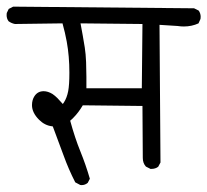

<svg xmlns="http://www.w3.org/2000/svg" viewBox="-26 -573 618 572"><path d="M424.8 -69.8Q437 -69.8 445.3 -76.2L452.1 -88.9L449.2 -499L502.9 -495.6Q512.7 -494.1 521.5 -494.1Q545.4 -494.1 565.4 -503.4L571.3 -516.6Q571.8 -519.5 571.8 -522.9Q571.8 -533.2 565.9 -541.5L552.2 -548.3L13.2 -553.2L0 -546.4L-5.9 -534.2Q-6.3 -531.2 -6.3 -527.8Q-6.3 -517.6 -0.5 -509.8Q8.3 -503.4 18.6 -501.5L160.2 -503.4Q168 -475.6 172.9 -448.7Q180.7 -405.3 180.7 -356.4Q180.7 -320.3 177.2 -301.8Q173.3 -281.7 164.6 -268.1L161.1 -263.2Q151.9 -273.9 145 -280.8Q138.2 -287.6 130.4 -293Q116.7 -301.3 104 -301.3Q86.4 -301.3 76.7 -286.6Q69.3 -275.4 69.3 -259.8Q69.3 -237.3 90.3 -216.3Q107.4 -199.2 128.9 -196.8L131.3 -196.3Q147.9 -152.8 163.1 -110.8Q178.2 -68.8 198.2 -29.8L212.9 -22Q214.8 -21.5 216.8 -21.5Q227.5 -21.5 235.4 -28.3L241.7 -40.5Q229.5 -82.5 213.4 -122.1Q197.3 -161.6 183.1 -213.4Q189.5 -218.8 193.4 -223.1Q208 -237.8 220.7 -259.3L398.4 -257.3L399.4 -102.5Q399.4 -86.9 408.7 -76.7L422.4 -69.8Q423.8 -69.8 424.8 -69.8ZM231.4 -310.1Q231.4 -325.7 231.4 -344.2Q231.4 -362.8 230.5 -387.7Q229.5 -412.6 226.6 -431.2Q220.7 -467.8 213.9 -503.4L398.4 -501.5L396.5 -310.1Z"/></svg>

Font: Bakudai
Style: Light
Weight: 300
Version: Version 1.48